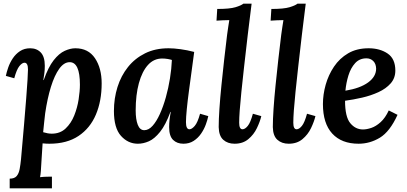

<svg xmlns="http://www.w3.org/2000/svg" viewBox="-20 -775 2227 1050"><path d="M33 255V202Q59 202 71 188Q83 174 87.5 149.5Q92 125 95 95Q133 -329 133 -395Q133 -432 114 -432Q101 -432 86 -413.5Q71 -395 58 -347L12 -360Q16 -380 25 -406Q34 -432 50 -456Q66 -480 89.5 -495.5Q113 -511 145 -511Q181 -511 203 -488Q225 -465 225 -415Q225 -392 222.5 -374Q220 -356 217 -337H219Q244 -408 273.5 -445.5Q303 -483 334 -497Q365 -511 392 -511Q463 -511 499.5 -456.5Q536 -402 536 -319Q536 -223 504.5 -148.5Q473 -74 409.5 -31.5Q346 11 250 11Q242 11 232 10.5Q222 10 213 9Q209 67 207 102.5Q205 138 203.5 159Q202 180 199 194Q215 192 233.5 191.5Q252 191 264 191V255ZM263 -44Q309 -44 339 -72.5Q369 -101 386 -143.5Q403 -186 410 -231.5Q417 -277 417 -312Q417 -435 361 -435Q330 -435 304 -399Q278 -363 258.5 -300Q239 -237 227 -155Q224 -131 221.5 -106Q219 -81 216 -52Q242 -44 263 -44Z M902 -511Q930 -511 967 -506Q1004 -501 1042 -491Q1036 -446 1028.5 -390.5Q1021 -335 1013.5 -279.5Q1006 -224 1001.5 -178Q997 -132 997 -107Q997 -68 1016 -68Q1029 -68 1045 -86.5Q1061 -105 1074 -153L1119 -140Q1115 -120 1105.5 -94Q1096 -68 1079.5 -44Q1063 -20 1039 -4.5Q1015 11 983 11Q948 11 926.5 -10Q905 -31 905 -80Q905 -118 914 -163H912Q886 -92 855.5 -54Q825 -16 794.5 -2.5Q764 11 734 11Q680 11 641.5 -32Q603 -75 603 -168Q603 -237 622.5 -299Q642 -361 680 -408.5Q718 -456 773.5 -483.5Q829 -511 902 -511ZM867 -455Q821 -455 789 -419.5Q757 -384 739.5 -320Q722 -256 722 -171Q722 -122 733.5 -92.5Q745 -63 769 -63Q793 -63 814.5 -87Q836 -111 854.5 -152Q873 -193 887 -243Q901 -293 909.5 -346Q918 -399 920 -447Q912 -450 897 -452.5Q882 -455 867 -455Z M1356 -755Q1351 -711 1345 -666.5Q1339 -622 1335 -585Q1312 -389 1300 -272Q1288 -155 1288 -104Q1288 -68 1306 -68Q1320 -68 1335 -86.5Q1350 -105 1363 -153L1409 -140Q1402 -110 1385 -74.5Q1368 -39 1338 -14Q1308 11 1263 11Q1225 11 1201 -10.5Q1177 -32 1176 -80Q1176 -121 1180 -180.5Q1184 -240 1191 -309Q1198 -378 1206 -449.5Q1214 -521 1222 -585Q1225 -607 1228 -627Q1231 -647 1234 -665Q1218 -665 1197.5 -664Q1177 -663 1164 -662L1168 -726Q1236 -726 1267.5 -735.5Q1299 -745 1311 -755Z M1652 -755Q1647 -711 1641 -666.5Q1635 -622 1631 -585Q1608 -389 1596 -272Q1584 -155 1584 -104Q1584 -68 1602 -68Q1616 -68 1631 -86.5Q1646 -105 1659 -153L1705 -140Q1698 -110 1681 -74.5Q1664 -39 1634 -14Q1604 11 1559 11Q1521 11 1497 -10.5Q1473 -32 1472 -80Q1472 -121 1476 -180.5Q1480 -240 1487 -309Q1494 -378 1502 -449.5Q1510 -521 1518 -585Q1521 -607 1524 -627Q1527 -647 1530 -665Q1514 -665 1493.5 -664Q1473 -663 1460 -662L1464 -726Q1532 -726 1563.5 -735.5Q1595 -745 1607 -755Z M1996 -511Q2057 -511 2099.5 -482.5Q2142 -454 2142 -389Q2142 -348 2116.5 -319Q2091 -290 2049.5 -271Q2008 -252 1960 -241Q1912 -230 1867 -224Q1867 -136 1895.5 -101.5Q1924 -67 1965 -67Q1985 -67 2010.5 -75.5Q2036 -84 2061.5 -107Q2087 -130 2106 -171L2154 -147Q2112 -55 2057.5 -22Q2003 11 1941 11Q1848 11 1797 -44.5Q1746 -100 1746 -206Q1746 -258 1761 -311.5Q1776 -365 1806.5 -410.5Q1837 -456 1884 -483.5Q1931 -511 1996 -511ZM1984 -456Q1946 -456 1922 -429.5Q1898 -403 1885.5 -362.5Q1873 -322 1869 -279Q1949 -292 1993 -324Q2037 -356 2037 -400Q2036 -427 2021 -441.5Q2006 -456 1984 -456Z"/></svg>

Font: Lora SemiBold
Style: Italic
Weight: 600
Italic angle: -3°
Designer: Olga Karpushina, Alexei Vanyashin (Cyrillic)
Foundry: Cyreal
Version: Version 3.011; ttfautohint (v1.8.4.7-5d5b)